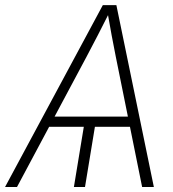

<svg xmlns="http://www.w3.org/2000/svg" viewBox="-49 -748 692 768"><path d="M334 -261.2 291 0H246.6L289.6 -261.2ZM-28.8 0 362.3 -727.5H416.5L566.4 0H519.5L414.1 -521.5Q406.2 -561 397.7 -606.2Q389.2 -651.4 379.4 -708H393.6Q365.2 -651.9 342 -606.7Q318.8 -561.5 297.4 -521.5L19 0ZM128.4 -240.7 135.3 -281.7H495.1L488.8 -240.7Z"/></svg>

Font: Inter 28pt ExtraLight
Style: Italic
Weight: 250
Italic angle: -9.3988°
Designer: Rasmus Andersson
Foundry: rsms
Version: Version 4.001;git-66647c0bb